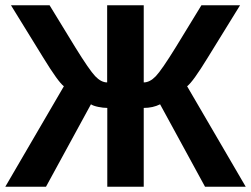

<svg xmlns="http://www.w3.org/2000/svg" viewBox="-23 -708 952 728"><path d="M383.8 0V-298.8Q368.2 -298.8 349.4 -302.7Q330.6 -306.6 321.8 -312.5L151.4 0H-2.9L219.2 -380.9Q197.3 -397.5 141.1 -489.3L18.6 -688H165L261.7 -529.8Q315.4 -442.9 337.9 -419.2Q360.4 -395.5 383.3 -395.5V-688H522V-395.5Q544.9 -395.5 567.4 -418.7Q589.8 -441.9 644 -529.8L740.7 -688H887.2L764.6 -489.3Q708.5 -397.5 686.5 -380.9L908.7 0H754.4L584 -312.5Q556.6 -298.8 522 -298.8V0Z"/></svg>

Font: Arial
Style: Bold
Weight: 700
Designer: Steve Matteson
Foundry: Ascender Corporation
Version: Version 2.00.3